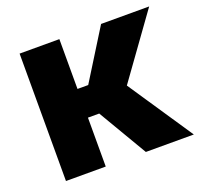

<svg xmlns="http://www.w3.org/2000/svg" viewBox="-101 -660 812 773"><g transform="rotate(-20 305.5 -273.0)"><path d="M226.6 -545.9H56.2V0H226.6V-209.5H274.9L398.4 0H604L418 -277.3L611.3 -545.9H405.3L272.5 -332.5H226.6Z"/></g></svg>

Font: Inter ExtraBold
Style: Regular
Weight: 800
Designer: Rasmus Andersson
Foundry: rsms
Version: Version 4.001;git-9221beed3